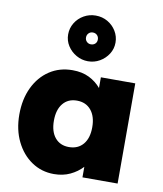

<svg xmlns="http://www.w3.org/2000/svg" viewBox="-92 -922 856 1006"><g transform="rotate(10 335.5 -419.0)"><path d="M263 9Q197 9 144.5 -26.5Q92 -62 61.5 -124.5Q31 -187 31 -267Q31 -349 61 -411.5Q91 -474 144 -509Q197 -544 266 -544Q317 -544 354.5 -525.5Q392 -507 418 -476V-533H601V0H414V-56Q387 -27 349 -9Q311 9 263 9ZM316 -144Q364 -144 391.5 -176.5Q419 -209 419 -267Q419 -325 391.5 -358Q364 -391 316 -391Q269 -391 242 -358Q215 -325 215 -267Q215 -209 242 -176.5Q269 -144 316 -144ZM336 -604Q303 -604 274 -620.5Q245 -637 227.5 -664.5Q210 -692 210 -725Q210 -758 227 -786Q244 -814 273 -830.5Q302 -847 336 -847Q371 -847 399.5 -830.5Q428 -814 445 -786Q462 -758 462 -725Q462 -692 444.5 -664.5Q427 -637 398.5 -620.5Q370 -604 336 -604ZM336 -694Q350 -694 359 -702.5Q368 -711 368 -725Q368 -739 359 -748Q350 -757 336 -757Q323 -757 314 -748Q305 -739 305 -725Q305 -712 314 -703Q323 -694 336 -694Z"/></g></svg>

Font: Lexend ExtraBold
Style: Regular
Weight: 800
Designer: Bonnie Shaver-Troup, Thomas Jockin
Foundry: Lexend
Version: Version 1.007; ttfautohint (v1.8.3)